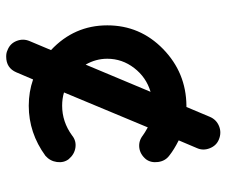

<svg xmlns="http://www.w3.org/2000/svg" viewBox="-76 -627 733 621"><g transform="rotate(90 290.5 -316.5)"><path d="M418 -183Q435 -197 457 -194Q479 -191 495 -172Q507 -156 504 -134Q501 -112 484 -97Q410 -43 322 -43Q277 -43 237 -57L214 -3Q200 30 163 30Q151 30 143 26Q121 18 112.5 -3.5Q104 -25 113 -46L142 -115Q62 -190 62 -297Q62 -403 138.5 -477.5Q215 -552 322 -553H326L358 -629Q367 -650 388 -658.5Q409 -667 431 -658Q451 -650 459.5 -628.5Q468 -607 459 -587L434 -528Q464 -513 484 -497Q501 -484 504 -461Q507 -438 495 -422Q479 -403 457.5 -400.5Q436 -398 418 -412Q410 -418 392 -428L279 -157Q299 -151 322 -151Q374 -151 418 -183ZM170 -297Q170 -260 189 -227L277 -437Q230 -423 200 -384Q170 -345 170 -297Z"/></g></svg>

Font: Quicksand
Style: Bold
Weight: 700
Designer: Andrew Paglinawan
Foundry: Andrew Paglinawan
Version: 1.002